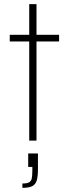

<svg xmlns="http://www.w3.org/2000/svg" viewBox="-20 -678 332 926"><path d="M121 0V-478H27V-510H121V-658H156V-510H265V-478H156V0ZM136 144V127H116V62H163V137Q163 174 157 193Q151 212 135 220Q119 228 88 228V207Q110 207 120 201.5Q130 196 133 183.5Q136 171 136 144Z"/></svg>

Font: Saira Semi Condensed Thin
Style: Regular
Weight: 100
Width: 4
Designer: Hector Gatti with collaboration of the Omnibus-Type team
Foundry: Omnibus-Type
Version: Version 1.001; ttfautohint (v1.8)